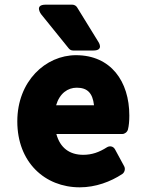

<svg xmlns="http://www.w3.org/2000/svg" viewBox="-20 -764 635 821"><path d="M54 -245C54 -70 172 37 321 37C389 37 453 13 503 -20C513 -27 517 -42 511 -53L472 -125C464 -140 448 -141 437 -134C404 -113 373 -102 336 -102C277 -102 237 -132 221 -191H503C513 -191 524 -199 527 -210C531 -225 533 -246 533 -270C533 -416 454 -528 305 -528C175 -528 54 -417 54 -245ZM220 -314C235 -365 270 -389 308 -389C353 -389 376 -367 382 -314ZM274 -557C279 -551 285 -548 293 -548H379C427 -548 400 -586 400 -586L310 -732C306 -739 298 -744 289 -744H175C125 -744 156 -703 156 -703Z"/></svg>

Font: Falling Sky
Style: Blk
Weight: 900
Designer: Paul D. Hunt
Foundry: Adobe Systems Incorporated
Version: Version 1.02